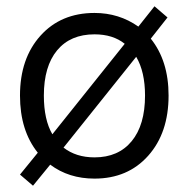

<svg xmlns="http://www.w3.org/2000/svg" viewBox="-20 -553 594 605"><path d="M43 -252Q43 -368.7 107.4 -440.4Q171.9 -512.2 277.8 -512.2Q355 -512.2 416 -469.2L466.8 -533.2L507.8 -498L455.1 -431.2Q511.2 -361.3 511.2 -252Q511.2 -134.3 447 -62.3Q382.8 9.8 277.8 9.8Q196.8 9.8 138.2 -34.2L84 32.2L43 -2.9L99.1 -71.8Q43 -141.6 43 -252ZM118.2 -252Q118.2 -175.8 145 -129.9L373 -415Q335.9 -444.8 277.8 -444.8Q201.7 -444.8 159.9 -394.3Q118.2 -343.8 118.2 -252ZM437 -252Q437 -326.7 409.2 -374L180.2 -87.9Q219.7 -57.1 277.8 -57.1Q353 -57.1 395 -108.2Q437 -159.2 437 -252Z"/></svg>

Font: Overused Grotesk
Style: Regular
Weight: 400
Version: Version 0.002